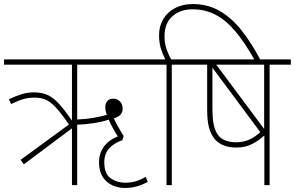

<svg xmlns="http://www.w3.org/2000/svg" viewBox="-20 -916 1459 950"><path d="M98 -103 82 -125 321 -300Q282 -357 255 -385.5Q228 -414 204.5 -423.5Q181 -433 150 -433Q121 -433 95 -425.5Q69 -418 35 -401L24 -425Q58 -441 87 -450Q116 -459 149 -459Q184 -459 212 -447.5Q240 -436 269 -405.5Q298 -375 336 -319V-596H0V-622H727V-596H362V-325Q402 -326 440.5 -332.5Q479 -339 509 -348Q501 -366 501 -387Q501 -404 511 -416Q521 -428 540 -428Q561 -428 574 -413.5Q587 -399 587 -379Q587 -359 575 -347.5Q563 -336 543 -331Q555 -305 567.5 -283.5Q580 -262 592 -242L585 -222Q545 -209 520.5 -182Q496 -155 496 -113Q496 -56 527.5 -34Q559 -12 598 -12Q626 -12 648.5 -18Q671 -24 701 -41L711 -16Q681 0 654 7Q627 14 600 14Q543 14 506.5 -19Q470 -52 470 -113Q470 -158 494.5 -191Q519 -224 563 -241Q551 -259 538 -283Q525 -307 518 -324Q485 -313 442 -306.5Q399 -300 362 -299V0H336V-281Z M804 -596H713V-622H798Q786 -645 776.5 -674.5Q767 -704 767 -742Q767 -787 788 -822Q809 -857 847 -876.5Q885 -896 933 -896Q1008 -896 1067.5 -861.5Q1127 -827 1176.5 -764Q1226 -701 1271 -615H1242Q1192 -705 1144.5 -761Q1097 -817 1045.5 -843.5Q994 -870 933 -870Q872 -870 833 -835.5Q794 -801 794 -736Q794 -702 804 -673Q814 -644 827 -622H935V-596H830V0H804Z M1419 -622V-596H1314V0H1288V-246Q1263 -222 1228.5 -204Q1194 -186 1149 -186Q1079 -186 1043 -227Q1024 -250 1014.5 -283.5Q1005 -317 1005 -376V-596H921V-622ZM1287 -596H1050L1287 -278ZM1062 -244Q1077 -227 1099 -219.5Q1121 -212 1146 -212Q1186 -212 1215 -226Q1244 -240 1268 -262L1031 -581V-386Q1031 -323 1039 -292.5Q1047 -262 1062 -244Z"/></svg>

Font: Noto Sans Devanagari UI SemiCondensed Thin
Style: Regular
Weight: 100
Width: 4
Designer: Jelle Bosma - Monotype Design Team
Foundry: Monotype Imaging Inc.
Version: Version 2.004